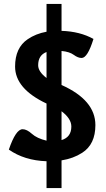

<svg xmlns="http://www.w3.org/2000/svg" viewBox="-20 -811 540 975"><path d="M216.3 -415V-546.9Q173.8 -530.8 173.8 -479.5Q173.8 -447.3 216.3 -415ZM292.5 -99.6Q342.3 -114.7 342.3 -168.5Q342.3 -208.5 292.5 -246.1ZM216.3 7.8Q103.5 3.9 24.9 -51.3Q60.1 -154.8 94.7 -154.8Q116.2 -154.8 141.8 -131.6Q167.5 -108.4 216.3 -96.7V-285.2Q56.6 -360.4 56.6 -473.1Q56.6 -568.4 120.6 -611.8Q162.1 -640.1 216.3 -649.9V-791H292.5V-654.3Q385.7 -651.4 454.6 -613.3Q424.8 -516.6 394.5 -516.6Q376 -516.6 354.5 -532.5Q333 -548.3 292.5 -552.2V-379.4Q464.4 -302.7 464.4 -175.8Q464.4 -78.1 397.5 -35.2Q352.1 -5.9 292.5 3.4V144H216.3Z"/></svg>

Font: Bainsley
Style: Bold
Weight: 700
Designer: Paul James MIller
Foundry: High-Logic / Made with FontCreator
Version: Version 1.411;March 28, 2021;FontCreator 13.0.0.2683 64-bit